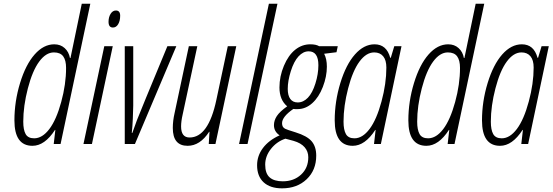

<svg xmlns="http://www.w3.org/2000/svg" viewBox="-20 -780 2993 1040"><path d="M155.8 9.8Q58.1 9.8 58.1 -127.9Q58.1 -230 88.6 -330.1Q119.1 -430.2 167.7 -485.1Q216.3 -540 273.9 -540Q307.6 -540 330.3 -519.5Q353 -499 358.9 -465.8H361.8L422.9 -759.8H469.2L308.1 0H271L279.8 -76.2H277.8Q222.2 9.8 155.8 9.8ZM165 -30.8Q209 -30.8 247.1 -80.8Q285.2 -130.9 311.5 -227.3Q337.9 -323.7 337.9 -412.1Q337.9 -453.6 322.3 -474.9Q306.6 -496.1 272 -496.1Q229 -496.1 192.4 -446.5Q155.8 -397 130.9 -301.3Q106 -205.6 106 -121.1Q106 -76.7 118.9 -53.7Q131.8 -30.8 165 -30.8Z M478 0H432.1L544.9 -529.8H590.8ZM567.9 -662.1Q567.9 -687 579.1 -705.1Q590.3 -723.1 607.9 -723.1Q630.9 -723.1 630.9 -694.8Q630.9 -667 620.1 -648.9Q609.4 -630.9 591.8 -630.9Q567.9 -630.9 567.9 -662.1Z M655.8 0V-529.8H701.7V-208Q701.7 -189.5 699.5 -138.9Q697.3 -88.4 693.8 -60.1H696.8Q707 -90.3 721.7 -128.9Q736.3 -167.5 886.7 -529.8H935.1L710.9 0Z M1048.8 -529.8 969.7 -161.1Q960.9 -123 960.9 -95.2Q960.9 -35.2 1006.8 -35.2Q1108.9 -35.2 1151.9 -238.8L1213.9 -529.8H1259.8L1147 0H1110.8L1114.7 -65.9H1112.8Q1063.5 9.8 996.1 9.8Q916 9.8 916 -86.9Q916 -125.5 925.8 -168L1002.9 -529.8Z M1320.8 0H1274.9L1436.5 -759.8H1482.9Z M1809.6 -529.8 1802.7 -497.1 1735.8 -488.8Q1750.5 -460.9 1750.5 -418.9Q1750.5 -365.7 1728.8 -309.3Q1707 -252.9 1671.1 -220.9Q1635.3 -189 1591.8 -189H1579.6L1568.8 -189.9Q1507.8 -147.5 1507.8 -112.8Q1507.8 -101.6 1511.7 -94.5Q1515.6 -87.4 1523.9 -82.8Q1532.2 -78.1 1581.5 -63Q1643.1 -43.9 1668 -14.9Q1692.9 14.2 1692.9 63Q1692.9 141.6 1641.1 190.9Q1589.4 240.2 1507.8 240.2Q1443.4 240.2 1408 207.5Q1372.6 174.8 1372.6 115.2Q1372.6 64 1404.3 21.7Q1436 -20.5 1494.6 -46.9Q1463.9 -67.4 1463.9 -102.1Q1463.9 -127.4 1479.5 -151.4Q1495.1 -175.3 1535.6 -204.1Q1493.7 -239.3 1493.7 -306.2Q1493.7 -366.2 1517.8 -423.6Q1542 -481 1578.9 -510.5Q1615.7 -540 1660.6 -540Q1691.9 -540 1708.5 -529.8ZM1416.5 111.8Q1416.5 159.7 1440.7 180.9Q1464.8 202.1 1511.7 202.1Q1571.3 202.1 1610.6 166Q1649.9 129.9 1649.9 71.8Q1649.9 40.5 1630.1 17.6Q1610.4 -5.4 1569.8 -17.1L1525.9 -28.8Q1479 -13.2 1447.8 26.4Q1416.5 65.9 1416.5 111.8ZM1538.6 -298.8Q1538.6 -262.7 1552.5 -243.9Q1566.4 -225.1 1592.8 -225.1Q1623 -225.1 1647.7 -250.7Q1672.4 -276.4 1688.5 -327.9Q1704.6 -379.4 1704.6 -426.8Q1704.6 -502 1651.9 -502Q1622.1 -502 1596.9 -474.6Q1571.8 -447.3 1555.2 -394.3Q1538.6 -341.3 1538.6 -298.8Z M1890.6 9.8Q1793 9.8 1793 -127.9Q1793 -230 1823.5 -330.1Q1854 -430.2 1902.6 -485.1Q1951.2 -540 2008.8 -540Q2074.2 -540 2093.8 -466.8H2096.7L2115.7 -529.8H2154.8L2043 0H2005.9L2014.6 -76.2H2012.7Q1957 9.8 1890.6 9.8ZM1899.9 -30.8Q1943.8 -30.8 1981.9 -81.5Q2020 -132.3 2046.4 -230Q2072.8 -327.6 2072.8 -414.1Q2072.8 -454.6 2055.4 -475.3Q2038.1 -496.1 2006.8 -496.1Q1963.9 -496.1 1927.2 -446.5Q1890.6 -397 1865.7 -301.3Q1840.8 -205.6 1840.8 -121.1Q1840.8 -76.7 1853.8 -53.7Q1866.7 -30.8 1899.9 -30.8Z M2289.6 9.8Q2191.9 9.8 2191.9 -127.9Q2191.9 -230 2222.4 -330.1Q2252.9 -430.2 2301.5 -485.1Q2350.1 -540 2407.7 -540Q2441.4 -540 2464.1 -519.5Q2486.8 -499 2492.7 -465.8H2495.6L2556.6 -759.8H2603L2441.9 0H2404.8L2413.6 -76.2H2411.6Q2356 9.8 2289.6 9.8ZM2298.8 -30.8Q2342.8 -30.8 2380.9 -80.8Q2418.9 -130.9 2445.3 -227.3Q2471.7 -323.7 2471.7 -412.1Q2471.7 -453.6 2456.1 -474.9Q2440.4 -496.1 2405.8 -496.1Q2362.8 -496.1 2326.2 -446.5Q2289.6 -397 2264.6 -301.3Q2239.7 -205.6 2239.7 -121.1Q2239.7 -76.7 2252.7 -53.7Q2265.6 -30.8 2298.8 -30.8Z M2688.5 9.8Q2590.8 9.8 2590.8 -127.9Q2590.8 -230 2621.3 -330.1Q2651.9 -430.2 2700.4 -485.1Q2749 -540 2806.6 -540Q2872.1 -540 2891.6 -466.8H2894.5L2913.6 -529.8H2952.6L2840.8 0H2803.7L2812.5 -76.2H2810.5Q2754.9 9.8 2688.5 9.8ZM2697.8 -30.8Q2741.7 -30.8 2779.8 -81.5Q2817.9 -132.3 2844.2 -230Q2870.6 -327.6 2870.6 -414.1Q2870.6 -454.6 2853.3 -475.3Q2835.9 -496.1 2804.7 -496.1Q2761.7 -496.1 2725.1 -446.5Q2688.5 -397 2663.6 -301.3Q2638.7 -205.6 2638.7 -121.1Q2638.7 -76.7 2651.6 -53.7Q2664.6 -30.8 2697.8 -30.8Z"/></svg>

Font: TypoPRO Open Sans Condensed
Style: Italic
Weight: 300
Width: 3
Italic angle: -12°
Foundry: Ascender Corporation
Version: Version 1.10